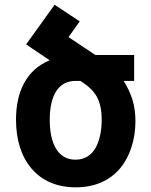

<svg xmlns="http://www.w3.org/2000/svg" viewBox="-20 -780 642 814"><path d="M300.8 14.2C382.8 14.2 445.8 -15.1 488.8 -65.9C530.8 -115.7 554.2 -188 554.2 -266.6C554.2 -332.5 537.6 -383.3 504.4 -437H548.8V-546.9H384.3L270.5 -622.6L317.9 -689.5L211.4 -759.8L90.8 -591.8L190.4 -524.4C140.1 -503.4 105.5 -470.7 82 -427.2C58.6 -383.8 47.9 -331.5 47.9 -272.5C47.9 -188 69.8 -117.2 113.3 -65.9C156.2 -15.1 219.2 14.2 300.8 14.2ZM299.8 -103C261.7 -103 235.4 -120.6 217.8 -149.4C199.7 -178.7 190.9 -221.2 190.9 -272C190.9 -378.4 229.5 -437 300.3 -437H320.8L332.5 -429.2C357.9 -412.1 377.9 -393.1 391.1 -368.7C404.3 -344.2 411.1 -313 411.1 -272.5C411.1 -226.6 402.3 -182.6 384.8 -152.3C366.7 -121.6 338.9 -103 299.8 -103Z"/></svg>

Font: Hack
Style: Bold
Weight: 700
Monospace: yes
Designer: Christopher Simpkins
Foundry: Christopher Simpkins
Version: Version 2.010